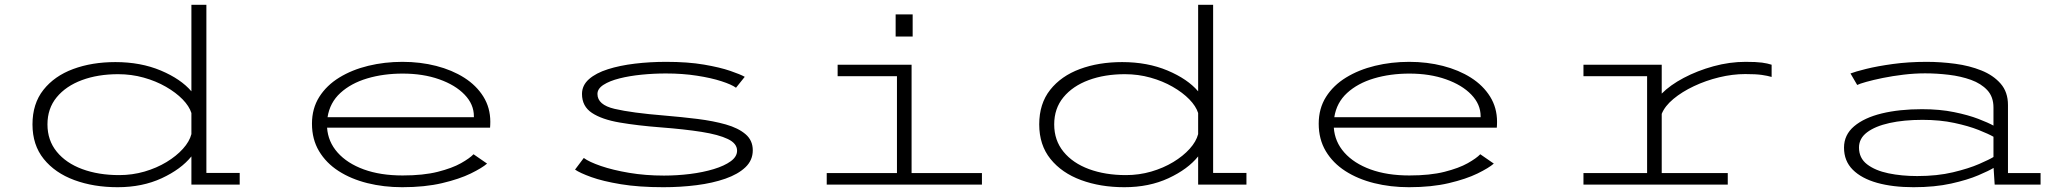

<svg xmlns="http://www.w3.org/2000/svg" viewBox="-20 -770 8640 801"><path d="M470.5 11Q370.5 11 290 -18.8Q209.5 -48.5 162.5 -106.8Q115.5 -165 115.5 -251Q115.5 -337.5 161.2 -395.2Q207 -453 285.2 -482Q363.5 -511 461.5 -511Q567 -511 650.8 -475.8Q734.5 -440.5 778.5 -389V-750H841V-48.5H980V0H778.5V-117.5Q735.5 -64 654.8 -26.5Q574 11 470.5 11ZM178 -251Q178 -184.5 216.8 -137Q255.5 -89.5 323.2 -64.5Q391 -39.5 477.5 -39.5Q532 -39.5 582.8 -54.2Q633.5 -69 674.8 -94Q716 -119 743.2 -149.2Q770.5 -179.5 778.5 -210.5V-298.5Q769.5 -327 741.8 -355.5Q714 -384 672.2 -408Q630.5 -432 579.5 -446.2Q528.5 -460.5 473 -460.5Q388.5 -460.5 321.8 -435.8Q255 -411 216.5 -364.2Q178 -317.5 178 -251Z M1658 11Q1581 11 1512.8 -6Q1444.5 -23 1392.5 -56.5Q1340.5 -90 1311 -139.5Q1281.5 -189 1281.5 -254Q1281.5 -317.5 1312 -365.8Q1342.5 -414 1395.5 -446.5Q1448.5 -479 1516.5 -495.5Q1584.5 -512 1659 -512Q1733.5 -512 1799.8 -495Q1866 -478 1916.8 -445.8Q1967.5 -413.5 1996.5 -367Q2025.5 -320.5 2025.5 -262Q2025.5 -256 2025.2 -249Q2025 -242 2024.5 -237.5H1344.5Q1348.5 -178.5 1388.5 -133.5Q1428.5 -88.5 1497.8 -63.2Q1567 -38 1659.5 -38Q1746 -38 1806.2 -53.2Q1866.5 -68.5 1903.2 -89.2Q1940 -110 1955.5 -126.5L2012 -87.5Q1991.5 -69.5 1944 -46.2Q1896.5 -23 1824.5 -6Q1752.5 11 1658 11ZM1660 -463Q1579.5 -463 1511.8 -442.8Q1444 -422.5 1400 -382.2Q1356 -342 1346.5 -281H1957V-285Q1957 -335 1918.2 -375.2Q1879.5 -415.5 1812.2 -439.2Q1745 -463 1660 -463Z M2747.5 11Q2645 11 2569.8 -1.5Q2494.5 -14 2446.8 -31.2Q2399 -48.5 2379 -62.5L2415.5 -111Q2437.5 -94.5 2487 -77.5Q2536.5 -60.5 2604.5 -49Q2672.5 -37.5 2750 -37.5Q2804.5 -37.5 2858.8 -44.2Q2913 -51 2957.5 -64.5Q3002 -78 3028.5 -97.2Q3055 -116.5 3055 -141.5Q3055 -171.5 3016.5 -190Q2978 -208.5 2906.8 -219.8Q2835.5 -231 2738 -238.5Q2640 -246 2565.5 -258.8Q2491 -271.5 2449.5 -299Q2408 -326.5 2408 -378Q2408 -414 2437.2 -439.8Q2466.5 -465.5 2516.2 -481.2Q2566 -497 2628.8 -504.5Q2691.5 -512 2759 -512Q2849.5 -512 2916.8 -500.5Q2984 -489 3026.8 -474.2Q3069.5 -459.5 3087 -449.5L3050.5 -404Q3032 -417.5 2989.5 -431.2Q2947 -445 2887.5 -454.2Q2828 -463.5 2758 -463.5Q2707.5 -463.5 2657 -458.5Q2606.5 -453.5 2564.8 -443Q2523 -432.5 2497.8 -416.2Q2472.5 -400 2472.5 -378Q2472.5 -332.5 2544.2 -315.8Q2616 -299 2751.5 -288Q2823.5 -282 2889.8 -273.8Q2956 -265.5 3008 -250.8Q3060 -236 3090.2 -210.2Q3120.5 -184.5 3120.5 -143Q3120.5 -101.5 3089.8 -72.2Q3059 -43 3006 -24.5Q2953 -6 2886.2 2.5Q2819.5 11 2747.5 11Z M3716.5 -710H3787.5V-617.5H3716.5ZM3429 0V-48H3722V-452H3474.5V-500H3783V-48H4076.5V0Z M4670.5 11Q4570.5 11 4490 -18.8Q4409.5 -48.5 4362.5 -106.8Q4315.5 -165 4315.5 -251Q4315.5 -337.5 4361.2 -395.2Q4407 -453 4485.2 -482Q4563.5 -511 4661.5 -511Q4767 -511 4850.8 -475.8Q4934.5 -440.5 4978.5 -389V-750H5041V-48.5H5180V0H4978.5V-117.5Q4935.5 -64 4854.8 -26.5Q4774 11 4670.5 11ZM4378 -251Q4378 -184.5 4416.8 -137Q4455.5 -89.5 4523.2 -64.5Q4591 -39.5 4677.5 -39.5Q4732 -39.5 4782.8 -54.2Q4833.5 -69 4874.8 -94Q4916 -119 4943.2 -149.2Q4970.5 -179.5 4978.5 -210.5V-298.5Q4969.5 -327 4941.8 -355.5Q4914 -384 4872.2 -408Q4830.5 -432 4779.5 -446.2Q4728.5 -460.5 4673 -460.5Q4588.5 -460.5 4521.8 -435.8Q4455 -411 4416.5 -364.2Q4378 -317.5 4378 -251Z M5858 11Q5781 11 5712.8 -6Q5644.5 -23 5592.5 -56.5Q5540.5 -90 5511 -139.5Q5481.5 -189 5481.5 -254Q5481.5 -317.5 5512 -365.8Q5542.5 -414 5595.5 -446.5Q5648.5 -479 5716.5 -495.5Q5784.5 -512 5859 -512Q5933.5 -512 5999.8 -495Q6066 -478 6116.8 -445.8Q6167.5 -413.5 6196.5 -367Q6225.5 -320.5 6225.5 -262Q6225.5 -256 6225.2 -249Q6225 -242 6224.5 -237.5H5544.5Q5548.5 -178.5 5588.5 -133.5Q5628.5 -88.5 5697.8 -63.2Q5767 -38 5859.5 -38Q5946 -38 6006.2 -53.2Q6066.5 -68.5 6103.2 -89.2Q6140 -110 6155.5 -126.5L6212 -87.5Q6191.5 -69.5 6144 -46.2Q6096.5 -23 6024.5 -6Q5952.5 11 5858 11ZM5860 -463Q5779.5 -463 5711.8 -442.8Q5644 -422.5 5600 -382.2Q5556 -342 5546.5 -281H6157V-285Q6157 -335 6118.2 -375.2Q6079.5 -415.5 6012.2 -439.2Q5945 -463 5860 -463Z M6586 0V-48H6851.5V-452H6586V-500H6912.5V-379.5Q6947.5 -415 7004.2 -445Q7061 -475 7128.2 -493.5Q7195.5 -512 7262 -512Q7307 -512 7330.8 -508.8Q7354.5 -505.5 7371 -500V-449Q7354 -454 7329.8 -457.5Q7305.5 -461 7261 -461Q7208 -461 7152.2 -447.5Q7096.5 -434 7046.8 -410.5Q6997 -387 6961.2 -357.2Q6925.5 -327.5 6912.5 -295V-48H7188V0Z M7963 11Q7876.5 11 7811.2 -7.2Q7746 -25.5 7709.5 -62Q7673 -98.5 7673 -154Q7673 -207.5 7715.2 -243.2Q7757.5 -279 7830.8 -296.8Q7904 -314.5 7998 -314.5Q8073 -314.5 8132.5 -302.2Q8192 -290 8233.5 -274Q8275 -258 8296.5 -246V-321.5Q8296.5 -366 8270.8 -393.8Q8245 -421.5 8202.8 -436.8Q8160.5 -452 8110.2 -458Q8060 -464 8011 -464Q7967 -464 7921.2 -458.5Q7875.5 -453 7835 -444.8Q7794.5 -436.5 7766 -428.5Q7737.5 -420.5 7728 -415.5L7700 -463.5Q7719 -471 7765.2 -482.5Q7811.5 -494 7876.8 -503Q7942 -512 8017.5 -512Q8076.5 -512 8136.5 -504Q8196.5 -496 8246.2 -476Q8296 -456 8326.5 -421Q8357 -386 8357 -332V-48H8493V0H8301.5L8297 -69.5Q8278.5 -58 8233.5 -38.8Q8188.5 -19.5 8120 -4.2Q8051.5 11 7963 11ZM7978.5 -35.5Q8061.5 -35.5 8127.5 -51.2Q8193.5 -67 8237 -86Q8280.5 -105 8296.5 -115V-199.5Q8276.5 -211 8234.5 -227.8Q8192.5 -244.5 8133 -257.2Q8073.5 -270 8000.5 -270Q7922.5 -270 7862.8 -256.8Q7803 -243.5 7769.2 -218Q7735.5 -192.5 7735.5 -154.5Q7735.5 -110.5 7769.2 -84.5Q7803 -58.5 7858.2 -47Q7913.5 -35.5 7978.5 -35.5Z"/></svg>

Font: Trispace Expanded ExtraLight
Style: Regular
Weight: 200
Width: 7
Designer: Tyler Finck
Foundry: Etcetera Type Company
Version: Version 1.210; ttfautohint (v1.8.3)